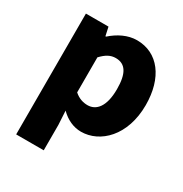

<svg xmlns="http://www.w3.org/2000/svg" viewBox="-181 -722 1019 1068"><g transform="rotate(30 329.0 -188.0)"><path d="M72 207H249V44L244 -45C282 -7 328 14 376 14C498 14 615 -98 615 -294C615 -469 529 -583 393 -583C334 -583 278 -554 233 -514H229L217 -569H72ZM334 -132C307 -132 277 -140 249 -165V-390C280 -423 307 -438 340 -438C403 -438 432 -391 432 -291C432 -177 388 -132 334 -132Z"/></g></svg>

Font: Noto Sans CJK JP Black
Style: Regular
Weight: 900
Designer: Ryoko NISHIZUKA (kana & ideographs); Paul D. Hunt (Latin, Greek & Cyrillic); Wenlong ZHANG (bopomofo); Sandoll Communica
Foundry: Adobe Systems Incorporated
Version: Version 1.004;PS 1.004;hotconv 1.0.82;makeotf.lib2.5.63406